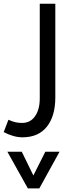

<svg xmlns="http://www.w3.org/2000/svg" viewBox="-60 -505 405 1042"><path d="M62 240.2Q14.2 240.2 -40 211.9L-14.2 145Q10.3 155.8 25.9 158.9Q41.5 162.1 60.1 162.1Q105 162.1 130.4 125.5Q155.8 88.9 155.8 28.8V-484.9H240.2V23.9Q240.2 125 194.3 182.6Q148.4 240.2 62 240.2ZM263.2 318.4 153.3 517.6H91.3L-20 318.4H58.1L121.1 447.3L186 318.4Z"/></svg>

Font: Droid Arabic Kufi
Style: Regular
Weight: 400
Designer: Pascal Zoghbi
Foundry: Irfont.ir
Version: Version 1.00 February 28, 2013, initial release